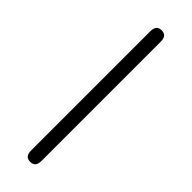

<svg xmlns="http://www.w3.org/2000/svg" viewBox="96 -788 808 808"><g transform="rotate(-45 500.0 -384.0)"><path d="M144 -353Q108 -353 108 -384Q108 -415 144 -415H855Q891 -415 891 -384Q891 -353 855 -353Z"/></g></svg>

Font: Resource Han Rounded KR Light
Style: Regular
Weight: 300
Designer: Cyano Hao (round all glyphs); Ryoko NISHIZUKA 西塚涼子 (kana, bopomofo & ideographs); Paul D. Hunt (Latin, Greek & Cyrillic)
Foundry: Cyano Hao
Version: 0.990